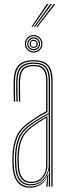

<svg xmlns="http://www.w3.org/2000/svg" viewBox="-20 -894 328 920"><path d="M225.8 0V-505Q225.8 -556 206.2 -577.9Q186.8 -599.8 142 -599.8Q94.8 -599.8 74.1 -578Q53.5 -556.2 51.8 -507.5Q51 -485 51.5 -458.8Q52 -432.5 52.8 -406.8H46.5Q45.8 -432.8 45.2 -459.4Q44.8 -486 45.5 -507.8Q47.2 -560 69.6 -582.8Q92 -605.5 142 -605.5Q174.2 -605.5 193.9 -595.2Q213.5 -585 222.8 -563Q232 -541 232 -505V0ZM126.8 -11.2Q157 -11.2 176.1 -26Q195.2 -40.8 204.4 -61.8Q213.5 -82.8 213.5 -101.2V-347Q195 -337.2 170.9 -322.6Q146.8 -308 127 -293.8Q89 -266.5 74.4 -231.8Q59.8 -197 57.8 -146.5Q57.2 -132.2 57.5 -123.4Q57.8 -114.5 58.8 -95Q61 -54.2 78.9 -32.8Q96.8 -11.2 126.8 -11.2ZM127.2 -17Q99.5 -17 83.2 -37.2Q67 -57.5 64.8 -95.2Q63.8 -112.5 63.5 -123.1Q63.2 -133.8 63.8 -146.2Q65.8 -198.5 80.6 -231.2Q95.5 -264 130.5 -289.5Q146.8 -301.5 167.6 -314.8Q188.5 -328 207.2 -338.2V-101Q207.2 -82.8 199.4 -63.2Q191.5 -43.8 174 -30.4Q156.5 -17 127.2 -17ZM127.8 -22.8Q154 -22.8 170.2 -34.9Q186.5 -47 193.9 -65.1Q201.2 -83.2 201.2 -100.8V-329.5Q186.2 -320.5 168.4 -309Q150.5 -297.5 133 -284.5Q99.2 -259 85.5 -227.4Q71.8 -195.8 70 -146.2Q69.5 -133 69.8 -124.1Q70 -115.2 71 -95.5Q73 -61.5 87.6 -42.1Q102.2 -22.8 127.8 -22.8ZM124.2 5.5Q85.5 5.5 64.2 -20.9Q43 -47.2 40.5 -93.8Q39.5 -111.5 39.2 -123.8Q39 -136 39.5 -147.8Q41.5 -196.5 56.8 -236Q72 -275.5 118 -308.2Q131.2 -317.5 145 -326.6Q158.8 -335.8 172.9 -344.5Q187 -353.2 201.2 -361V-505Q201.2 -542 188.1 -559.6Q175 -577.2 142 -577.2Q107.2 -577.2 92.4 -560.5Q77.5 -543.8 76.2 -506.8Q75.5 -485.5 75.9 -461.4Q76.2 -437.2 77 -406.8H71Q70.2 -435.8 69.9 -461.1Q69.5 -486.5 70 -506.8Q71.2 -546.5 87.4 -564.8Q103.5 -583 142 -583Q178.2 -583 192.9 -564.1Q207.5 -545.2 207.5 -505V-357.2Q184.5 -345 162.2 -331Q140 -317 120.5 -303Q77.2 -272 62.4 -234Q47.5 -196 45.5 -147.5Q45 -133 45.2 -123.8Q45.5 -114.5 46.5 -94.2Q49 -48.8 69.4 -24.5Q89.8 -0.2 125 -0.2Q155.2 -0.2 177.9 -16.4Q200.5 -32.5 210.5 -60.2H212L208.2 -7.2V0H201.8V-4.8L207.2 -44.8H205.8Q195 -21.5 172.8 -8Q150.5 5.5 124.2 5.5ZM213.8 0V-15L215.5 -78.8H214Q208 -50 184.6 -27.9Q161.2 -5.8 125.8 -5.8Q92.8 -5.8 73.9 -28.8Q55 -51.8 52.8 -94.5Q51.8 -112.2 51.5 -123.2Q51.2 -134.2 51.8 -147.2Q53.5 -194.5 67.5 -231.4Q81.5 -268.2 124 -298.8Q138.2 -308.8 154.2 -318.6Q170.2 -328.5 185.8 -337.5Q201.2 -346.5 213.5 -353V-505Q213.5 -550 197 -569.2Q180.5 -588.5 142 -588.5Q101.8 -588.5 83.5 -569.6Q65.2 -550.8 64 -507Q63.2 -484.5 63.8 -458.4Q64.2 -432.2 65 -406.8H58.8Q58 -432.8 57.5 -459.4Q57 -486 57.8 -507.2Q59.2 -553.5 78.6 -573.9Q98 -594.2 142 -594.2Q183.5 -594.2 201.6 -573.5Q219.8 -552.8 219.8 -505V0ZM141.2 -642Q129.8 -642 120.1 -647.6Q110.5 -653.2 104.9 -662.9Q99.2 -672.5 99.2 -684Q99.2 -695.8 104.9 -705.2Q110.5 -714.8 120.1 -720.4Q129.8 -726 141.2 -726Q153 -726 162.5 -720.4Q172 -714.8 177.6 -705.2Q183.2 -695.8 183.2 -684Q183.2 -672.5 177.6 -662.9Q172 -653.2 162.5 -647.6Q153 -642 141.2 -642ZM141.2 -647.5Q156.2 -647.5 167 -658.2Q177.8 -669 177.8 -684Q177.8 -699 167 -709.8Q156.2 -720.5 141.2 -720.5Q126.2 -720.5 115.5 -709.8Q104.8 -699 104.8 -684Q104.8 -669 115.5 -658.2Q126.2 -647.5 141.2 -647.5ZM141.2 -653.2Q128.2 -653.2 119.4 -662.1Q110.5 -671 110.5 -684Q110.5 -697 119.4 -705.9Q128.2 -714.8 141.2 -714.8Q154.2 -714.8 163.1 -705.9Q172 -697 172 -684Q172 -671 163.1 -662.1Q154.2 -653.2 141.2 -653.2ZM141.2 -658.8Q151.8 -658.8 159.1 -666.2Q166.5 -673.8 166.5 -684Q166.5 -694.5 159.1 -701.9Q151.8 -709.2 141.2 -709.2Q131 -709.2 123.5 -701.9Q116 -694.5 116 -684Q116 -673.8 123.5 -666.2Q131 -658.8 141.2 -658.8ZM141.2 -664.5Q133.2 -664.5 127.5 -670.2Q121.8 -676 121.8 -684Q121.8 -692 127.5 -697.8Q133.2 -703.5 141.2 -703.5Q149.2 -703.5 155 -697.8Q160.8 -692 160.8 -684Q160.8 -676 155 -670.2Q149.2 -664.5 141.2 -664.5ZM141.2 -670Q155.2 -670 155.2 -684Q155.2 -698 141.2 -698Q127.2 -698 127.2 -684Q127.2 -670 141.2 -670ZM130.5 -765.5 204.5 -874.5H212.5L136.5 -765.5ZM154.2 -765.5 237 -874.5H245L160.2 -765.5ZM142.5 -765.5 220.8 -874.5H228.8L148.5 -765.5Z"/></svg>

Font: Big Shoulders Inline Display Thin ExtraLight
Style: Regular
Weight: 250
Version: Version 2.002